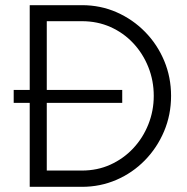

<svg xmlns="http://www.w3.org/2000/svg" viewBox="-20 -723 722 743"><path d="M642 -352Q642 -279 615 -215Q588 -151 540.5 -102.5Q493 -54 430.5 -27Q368 0 297 0H95V-703H297Q369 -703 431.5 -675.5Q494 -648 541.5 -599.5Q589 -551 615.5 -487.5Q642 -424 642 -352ZM575 -352Q575 -411 554 -463.5Q533 -516 495.5 -556Q458 -596 407.5 -618.5Q357 -641 297 -641H161V-63H297Q357 -63 407.5 -86Q458 -109 495.5 -149Q533 -189 554 -241.5Q575 -294 575 -352ZM453 -325H33V-375H453Z"/></svg>

Font: Kulim Park Light
Style: Regular
Weight: 300
Designer: Noponies / Dale Sattler
Foundry: Noponies
Version: Version 1.000; ttfautohint (v1.8.3)